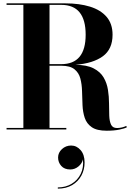

<svg xmlns="http://www.w3.org/2000/svg" viewBox="-20 -770 788 1142"><path d="M325.5 166.8Q325.5 138 348.5 116.8Q371.5 95.6 403.1 95.6Q435.5 95.6 459.3 122.6Q483.1 149.6 483.1 196.4Q483.1 239.6 463.7 275Q444.3 310.4 408.7 331.2Q373.1 352 323.9 352V344.8Q370.3 344.8 406.1 323.2Q441.9 301.6 460.3 263.8Q478.7 226 473.1 177.6Q468.7 201.6 446.9 219.8Q425.1 238 397.9 238Q363.1 238 344.3 216.8Q325.5 195.6 325.5 166.8ZM19 -9H119V-741H19V-750H369.5Q452 -750 515.2 -730.5Q578.5 -711 614 -669.8Q649.5 -628.5 649.5 -563.5Q649.5 -477.5 591.5 -435.2Q533.5 -393 428.5 -384.5Q497 -384 537 -363.2Q577 -342.5 596.5 -309Q616 -275.5 622.2 -235.2Q628.5 -195 628.5 -155.2Q628.5 -115.5 629.8 -82.2Q631 -49 640.5 -28.8Q650 -8.5 676 -8.5Q691.5 -8.5 706 -12.2Q720.5 -16 731 -21L734.5 -13Q722.5 -6 690.5 0.8Q658.5 7.5 614.5 7.5Q556 7.5 525.8 -13.5Q495.5 -34.5 484 -69Q472.5 -103.5 470.8 -144.8Q469 -186 468 -227.2Q467 -268.5 458 -302.8Q449 -337 423 -358Q397 -379 344.5 -379H274.5V-9H374.5V0H19ZM344.5 -741H274.5V-388.5H344.5Q489.5 -388.5 489.5 -563.5Q489.5 -741 344.5 -741Z"/></svg>

Font: Bodoni* 24pt
Style: Bold
Weight: 700
Version: Version 2.3